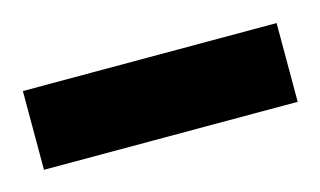

<svg xmlns="http://www.w3.org/2000/svg" viewBox="-41 -148 345 207"><g transform="rotate(-15 131.5 -44.0)"><path d="M-9.8 0V-87.9H273.4V0Z"/></g></svg>

Font: Vazir FD-WOL-UI
Style: Regular-FD-WOL-UI
Weight: 400
Designer: Saber Rastikerdar
Foundry: Saber Rastikerdar
Version: Version 30.1.0